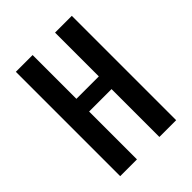

<svg xmlns="http://www.w3.org/2000/svg" viewBox="-176 -680 769 769"><g transform="rotate(-45 208.5 -295.5)"><path d="M50 0V-591H145V-343H272V-591H367V0H272V-271H145V0Z"/></g></svg>

Font: Alumni Sans Thin SemiBold
Style: Regular
Weight: 600
Version: Version 1.018